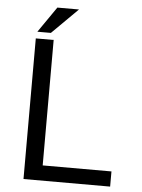

<svg xmlns="http://www.w3.org/2000/svg" viewBox="-59 -921 717 967"><g transform="rotate(5 300.0 -437.5)"><path d="M187 -76.7H534.7V0H96.7V-710.9H187ZM191.4 -875H300.8L169.9 -745.1H101.6Z"/></g></svg>

Font: Roboto Mono
Style: Regular
Weight: 400
Designer: Google
Version: Version 2.000985; 2015; ttfautohint (v1.3)